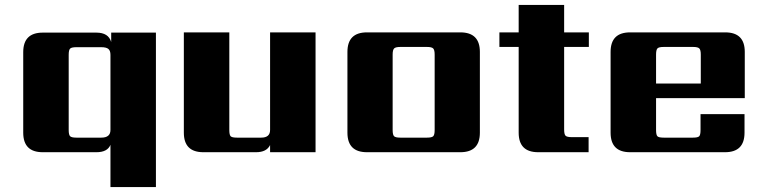

<svg xmlns="http://www.w3.org/2000/svg" viewBox="-20 -616 3088 777"><path d="M289 -59H390Q427 -59 427 -90V-394Q427 -411 418.5 -418Q410 -425 390 -425H289Q270 -425 264 -419.5Q258 -414 258 -394V-90Q258 -70 264 -64.5Q270 -59 289 -59ZM430 -484H611V141H427V-30Q415 0 370 0H153Q74 0 74 -79V-405Q74 -484 153 -484H370Q419 -484 430 -446Z M1073 -485H1257V0H1073V-29Q1059 0 1016 0H803Q724 0 724 -79V-485H908V-90Q908 -70 913.5 -64.5Q919 -59 939 -59H1037Q1073 -59 1073 -90Z M1739 -90V-395Q1739 -414 1733 -420Q1727 -426 1708 -426H1600Q1581 -426 1575 -420Q1569 -414 1569 -395V-90Q1569 -70 1575 -64.5Q1581 -59 1600 -59H1708Q1727 -59 1733 -64.5Q1739 -70 1739 -90ZM1465 -485H1843Q1922 -485 1922 -406V-79Q1922 0 1843 0H1465Q1386 0 1386 -79V-406Q1386 -485 1465 -485Z M2363 -426H2263V-92Q2263 -72 2269 -66.5Q2275 -61 2294 -61H2362V0H2158Q2079 0 2079 -79V-426H2001V-485H2079V-596H2263V-485H2363Z M2635 -278H2816V-395Q2816 -414 2810 -420Q2804 -426 2785 -426H2666Q2646 -426 2640.5 -420Q2635 -414 2635 -395ZM2530 -485H2915Q2994 -485 2994 -406V-219H2635V-90Q2635 -70 2640.5 -64.5Q2646 -59 2666 -59H2784Q2804 -59 2809.5 -64.5Q2815 -70 2815 -90V-154H2993V-79Q2993 0 2914 0H2530Q2451 0 2451 -79V-406Q2451 -485 2530 -485Z"/></svg>

Font: Sarpanch ExtraBold
Style: Regular
Weight: 800
Designer: Manushi Parikh (Devanagari and Latin), Jyotish Sonowal (Devanagari)
Foundry: Indian Type Foundry
Version: Version 2.004;PS 1.0;hotconv 1.0.78;makeotf.lib2.5.61930; tt